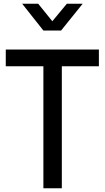

<svg xmlns="http://www.w3.org/2000/svg" viewBox="-20 -1011 562 1031"><path d="M213 0H312V-655H511V-745H11V-655H213ZM213 -847H308L424 -991H339L261 -897L185 -991H99Z"/></svg>

Font: Plus Jakarta Sans Medium
Style: Regular
Weight: 500
Designer: Gumpita Rahayu
Foundry: Tokotype
Version: Version 2.004; ttfautohint (v1.8.3)